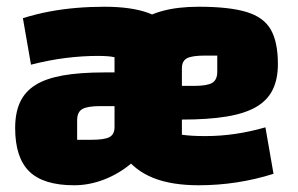

<svg xmlns="http://www.w3.org/2000/svg" viewBox="-20 -535 885 570"><path d="M200 15Q109 15 67 -26Q25 -67 25 -155Q25 -200 39.5 -231.5Q54 -263 85 -282.5Q116 -302 166.5 -311Q217 -320 290 -320H350V-220H278Q239 -220 224 -211Q209 -202 209 -178V-120H251Q290 -120 305 -128Q320 -136 320 -158V-365Q305 -369 270 -369Q225 -369 176 -363Q127 -357 72 -343L48 -481Q86 -493 125.5 -500.5Q165 -508 206.5 -511.5Q248 -515 290 -515Q370 -515 420.5 -496.5Q471 -478 495.5 -439.5Q520 -401 520 -340V-50H370Q333 -19 289 -2Q245 15 200 15ZM570 15Q489 15 434.5 -7Q380 -29 348 -74L382 -463Q414 -489 460.5 -502Q507 -515 570 -515Q660 -515 711.5 -499.5Q763 -484 784 -447Q805 -410 805 -345Q805 -300 789.5 -268.5Q774 -237 740.5 -217.5Q707 -198 652.5 -189Q598 -180 520 -180H490V-280H556Q595 -280 610 -289Q625 -298 625 -322V-370H589Q550 -370 535 -362Q520 -354 520 -332V-135Q534 -133 551 -132Q568 -131 590 -131Q634 -131 678.5 -137.5Q723 -144 768 -157L792 -19Q738 -2 682.5 6.5Q627 15 570 15Z"/></svg>

Font: Changa ExtraLight ExtraBold
Style: Regular
Weight: 800
Version: Version 3.002; ttfautohint (v1.8.2)